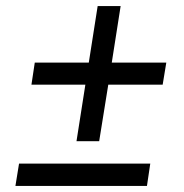

<svg xmlns="http://www.w3.org/2000/svg" viewBox="-20 -654 608 635"><path d="M233 -187 265 -391 280 -374H84L95 -447H294L271 -430L303 -634H379L347 -430L333 -447H530L518 -374H320L341 -392L308 -187ZM31 -39 43 -113H477L466 -39Z"/></svg>

Font: Bitter Thin Medium
Style: Italic
Weight: 500
Italic angle: -9°
Version: Version 3.021